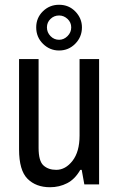

<svg xmlns="http://www.w3.org/2000/svg" viewBox="-20 -774 496 806"><path d="M190 12Q131 12 95.5 -23.5Q60 -59 60 -147V-526H142V-153Q142 -98 162.5 -79.5Q183 -61 216 -61Q255 -61 284.5 -99Q314 -137 314 -205V-526H396V0H334L323 -61H317Q295 -22 262 -5Q229 12 190 12ZM228 -562Q189 -562 160.5 -590Q132 -618 132 -659Q132 -699 160 -726.5Q188 -754 228 -754Q269 -754 296.5 -725.5Q324 -697 324 -659Q324 -619 296 -590.5Q268 -562 228 -562ZM228 -607Q248 -607 263.5 -622.5Q279 -638 279 -659Q279 -680 263.5 -694.5Q248 -709 228 -709Q207 -709 192 -694.5Q177 -680 177 -659Q177 -638 192 -622.5Q207 -607 228 -607Z"/></svg>

Font: Archivo Narrow
Style: Regular
Weight: 400
Designer: Hector Gatti
Foundry: Omnibus-Type
Version: Version 3.002